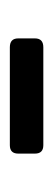

<svg xmlns="http://www.w3.org/2000/svg" viewBox="121 -834 108 390"><g transform="rotate(90 175.0 -639.0)"><path d="M275 -605H76Q58 -605 58 -622V-656Q58 -673 76 -673H275Q292 -673 292 -656V-622Q292 -605 275 -605Z"/></g></svg>

Font: Rajdhani Semibold
Style: Regular
Weight: 600
Designer: Satya Rajpurohit, Jyotish Sonowal
Foundry: Indian Type Foundry
Version: Version 1.200;PS 1.0;hotconv 1.0.78;makeotf.lib2.5.61930; tt